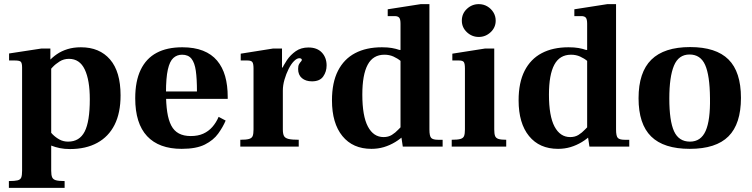

<svg xmlns="http://www.w3.org/2000/svg" viewBox="-20 -710 3644 930"><path d="M23 200V167Q52 167 65.5 163.5Q79 160 83 149.5Q87 139 87 117V-383Q87 -404 81 -410.5Q75 -417 53 -417H24V-451L181 -475H224V-422H228V117Q228 138 232.5 148.5Q237 159 250.5 163Q264 167 293 167V200ZM319 12Q292 12 270 7.5Q248 3 227.5 -5Q207 -13 186 -23V-123Q196 -109 208 -91.5Q220 -74 235 -59Q250 -44 268.5 -34Q287 -24 310 -24Q365 -24 390 -72.5Q415 -121 415 -229Q415 -322 390.5 -373.5Q366 -425 314 -425Q289 -425 269 -412.5Q249 -400 235 -385Q221 -370 214 -362V-411Q233 -432 255.5 -447.5Q278 -463 307 -472Q336 -481 372 -481Q462 -481 513 -422Q564 -363 564 -248Q564 -163 535 -105.5Q506 -48 451 -18Q396 12 319 12Z M860 11Q750 11 692.5 -50.5Q635 -112 635 -234Q635 -317 661.5 -372Q688 -427 738.5 -454Q789 -481 863 -481Q921 -481 963 -464.5Q1005 -448 1031.5 -416.5Q1058 -385 1070.5 -341Q1083 -297 1083 -240V-231H720V-267H934Q934 -328 928.5 -367Q923 -406 907.5 -425.5Q892 -445 862 -445Q837 -445 819.5 -429Q802 -413 793 -373Q784 -333 784 -262Q784 -207 790 -167.5Q796 -128 809.5 -102Q823 -76 846.5 -63.5Q870 -51 904 -51Q939 -51 964.5 -62.5Q990 -74 1008.5 -95Q1027 -116 1039 -144L1073 -126Q1060 -95 1037 -63Q1014 -31 972.5 -10Q931 11 860 11Z M1144 0V-33Q1173 -33 1186.5 -37Q1200 -41 1204 -51.5Q1208 -62 1208 -83V-379Q1208 -401 1202.5 -409Q1197 -417 1179 -417H1146V-450L1303 -475H1346V-383H1350V-83Q1350 -62 1355.5 -51.5Q1361 -41 1377.5 -37Q1394 -33 1427 -33V0ZM1330 -270V-334Q1334 -347 1343.5 -370.5Q1353 -394 1370 -419Q1387 -444 1412.5 -462Q1438 -480 1474 -480Q1516 -480 1539 -455.5Q1562 -431 1562 -393Q1562 -363 1545.5 -339.5Q1529 -316 1491 -316Q1461 -316 1442.5 -331.5Q1424 -347 1424 -376Q1424 -391 1428.5 -399Q1433 -407 1437.5 -411.5Q1442 -416 1442 -420Q1442 -423 1439 -425.5Q1436 -428 1430 -428Q1418 -428 1404 -414Q1390 -400 1378 -376Q1366 -352 1358 -324.5Q1350 -297 1350 -271Z M1779 11Q1689 11 1638.5 -51Q1588 -113 1588 -224Q1588 -310 1617 -367Q1646 -424 1700 -452.5Q1754 -481 1830 -481Q1858 -481 1878 -477.5Q1898 -474 1915 -468Q1932 -462 1949 -456V-389Q1937 -401 1921.5 -414Q1906 -427 1886 -436Q1866 -445 1842 -445Q1787 -445 1761 -396.5Q1735 -348 1735 -252Q1735 -148 1762 -97Q1789 -46 1838 -46Q1861 -46 1878 -56.5Q1895 -67 1909.5 -82.5Q1924 -98 1939 -111L1944 -61Q1921 -38 1894.5 -22Q1868 -6 1839.5 2.5Q1811 11 1779 11ZM1931 0 1920 -74V-595Q1920 -617 1913.5 -624.5Q1907 -632 1892 -632H1858V-665L2018 -690H2060V-83Q2060 -50 2069 -41.5Q2078 -33 2101 -33H2124V0ZM1912 -453V-468H1947V-453Z M2168 0V-33Q2197 -33 2210.5 -37Q2224 -41 2228 -51.5Q2232 -62 2232 -83V-379Q2232 -402 2226.5 -409.5Q2221 -417 2204 -417H2171V-450L2330 -475H2374V-83Q2374 -62 2378 -51.5Q2382 -41 2394.5 -37Q2407 -33 2432 -33V0ZM2299 -531Q2266 -531 2241.5 -554Q2217 -577 2217 -610Q2217 -644 2241.5 -667Q2266 -690 2299 -690Q2322 -690 2340.5 -679Q2359 -668 2370 -650Q2381 -632 2381 -610Q2381 -577 2356.5 -554Q2332 -531 2299 -531Z M2683 11Q2593 11 2542.5 -51Q2492 -113 2492 -224Q2492 -310 2521 -367Q2550 -424 2604 -452.5Q2658 -481 2734 -481Q2762 -481 2782 -477.5Q2802 -474 2819 -468Q2836 -462 2853 -456V-389Q2841 -401 2825.5 -414Q2810 -427 2790 -436Q2770 -445 2746 -445Q2691 -445 2665 -396.5Q2639 -348 2639 -252Q2639 -148 2666 -97Q2693 -46 2742 -46Q2765 -46 2782 -56.5Q2799 -67 2813.5 -82.5Q2828 -98 2843 -111L2848 -61Q2825 -38 2798.5 -22Q2772 -6 2743.5 2.5Q2715 11 2683 11ZM2835 0 2824 -74V-595Q2824 -617 2817.5 -624.5Q2811 -632 2796 -632H2762V-665L2922 -690H2964V-83Q2964 -50 2973 -41.5Q2982 -33 3005 -33H3028V0ZM2816 -453V-468H2851V-453Z M3321 11Q3195 11 3134 -49Q3073 -109 3073 -234Q3073 -360 3135 -421Q3197 -482 3323 -482Q3448 -482 3508.5 -422Q3569 -362 3569 -236Q3569 -110 3508.5 -49.5Q3448 11 3321 11ZM3322 -24Q3375 -24 3398 -76Q3421 -128 3419 -236Q3418 -345 3395.5 -395.5Q3373 -446 3320 -446Q3267 -446 3244.5 -392Q3222 -338 3222 -233Q3222 -124 3245 -74Q3268 -24 3322 -24Z"/></svg>

Font: Frank Ruhl Libre
Style: Bold
Weight: 700
Designer: Yanek Iontef
Foundry: Fontef
Version: Version 6.004